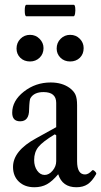

<svg xmlns="http://www.w3.org/2000/svg" viewBox="-20 -768 421 799"><path d="M89.8 -700.2Q83 -700.2 83 -724.1Q83 -748 89.8 -748H287.1Q291.5 -748 293 -736.1Q294.4 -724.1 292.5 -712.2Q290.5 -700.2 286.1 -700.2ZM105 -512.2Q80.1 -512.2 64.5 -527.6Q48.8 -543 48.8 -565.9Q48.8 -590.3 65.2 -606.7Q81.5 -623 105 -623Q128.4 -623 144.8 -606.4Q161.1 -589.8 161.1 -567.9Q161.1 -543.5 144.8 -527.8Q128.4 -512.2 105 -512.2ZM215.8 -565.9Q215.8 -590.3 232.4 -606.7Q249 -623 272 -623Q295.9 -623 312 -606.7Q328.1 -590.3 328.1 -567.9Q328.1 -543 312.3 -527.6Q296.4 -512.2 272 -512.2Q247.6 -512.2 231.7 -527.8Q215.8 -543.5 215.8 -565.9ZM123 11.2Q83 11.2 58.6 -12Q34.2 -35.2 34.2 -73.2Q34.2 -140.6 130.9 -192.9L213.9 -238.8V-339.8Q213.9 -384.8 161.1 -384.8Q122.1 -384.8 106.9 -359.9Q102.5 -354 101.1 -312Q101.1 -263.2 64 -263.2Q30.8 -263.2 30.8 -298.8Q30.8 -348.6 79.3 -386.7Q127.9 -424.8 190.9 -424.8Q238.3 -424.8 270 -401.9Q287.6 -388.7 294.2 -373.5Q300.8 -358.4 300.8 -330.1V-97.2Q300.8 -42 334 -42Q348.1 -42 363.8 -59.1Q367.2 -62.5 375 -54.9Q382.8 -47.4 379.9 -43Q363.3 -13.7 344.5 -1.2Q325.7 11.2 297.9 11.2Q239.3 11.2 222.2 -43Q197.8 -13.7 175.3 -1.2Q152.8 11.2 123 11.2ZM166 -40Q184.1 -40 199 -57.9Q213.9 -75.7 213.9 -97.2V-205.1L208 -209Q157.7 -178.7 139.9 -156.7Q122.1 -134.8 122.1 -102.1Q122.1 -75.7 134.8 -57.9Q147.5 -40 166 -40Z"/></svg>

Font: Junicode SmCond Medium
Style: Regular
Weight: 500
Width: 4
Designer: Peter S. Baker
Version: Version 2.206